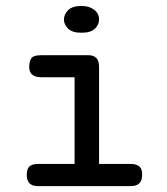

<svg xmlns="http://www.w3.org/2000/svg" viewBox="-20 -631 565 651"><path d="M70.8 -38.1Q70.8 -59.1 80.3 -67.1Q89.8 -75.2 109.9 -75.2H232.9V-369.1H120.1Q79.1 -369.1 79.1 -403.8Q79.1 -411.6 80.1 -416.7Q81.1 -421.9 84 -429.4Q86.9 -437 95.9 -440.4Q105 -443.8 119.1 -443.8H279.8Q315.9 -443.8 315.9 -404.8V-75.2H422.9Q463.9 -75.2 461.9 -38.1Q461.9 0 423.8 0H107.9Q70.8 0 70.8 -38.1ZM256.8 -610.8Q282.7 -610.8 299.3 -597.9Q315.9 -585 315.9 -564.9Q315.9 -547.9 302 -533.9Q288.1 -520 255.9 -520Q225.1 -520 210.9 -533.9Q196.8 -547.9 196.8 -564.9Q196.8 -582 210.9 -596.4Q225.1 -610.8 256.8 -610.8Z"/></svg>

Font: CMU Typewriter Text
Style: Bold
Weight: 700
Version: Version 0.7.0